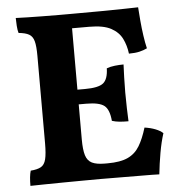

<svg xmlns="http://www.w3.org/2000/svg" viewBox="-50 -727 725 777"><g transform="rotate(-5 312.5 -338.0)"><path d="M42.4 -679Q62.1 -678 91.1 -677.5Q120.2 -677 152.5 -676.5Q184.8 -676 214.9 -676Q244.9 -676 265.8 -676V-166.2Q265.8 -124.5 272.8 -101.6Q279.8 -78.8 298.2 -69.7Q316.6 -60.7 350 -60.7L327.5 0Q300.6 0 259.9 0.3Q219.2 0.5 176 1Q132.7 1.5 96.6 2Q60.4 2.5 42.4 3Q42.4 -15.2 43.9 -31.2Q45.5 -47.1 49 -58.3Q76 -60.3 90.7 -68.5Q105.5 -76.8 110.9 -98.9Q116.4 -120.9 116.4 -163.6V-518.7Q116.4 -558.5 110.9 -578.5Q105.5 -598.6 90.7 -606.9Q76 -615.2 48.5 -617.7Q44.9 -629.4 43.7 -647.1Q42.4 -664.9 42.4 -679ZM522.8 -191.9Q547.2 -188.4 566.6 -180.8Q586 -173.2 597.1 -162.7Q586.1 -128.7 578.3 -84.5Q570.6 -40.3 566.1 2Q541.9 1 502.6 1Q463.3 1 417.6 0.5Q371.9 0 327.5 0L350 -60.7H361.7Q413.9 -60.7 444.1 -74.9Q474.4 -89.1 491.8 -118.2Q509.3 -147.2 522.8 -191.9ZM460.6 -453.7Q459.6 -429.2 458.6 -401Q457.6 -372.7 457.6 -340.5Q457.6 -306.1 458.6 -276.5Q459.6 -246.8 460.6 -222.9Q439.8 -222.9 423.8 -224.4Q407.9 -226 393.7 -230.5Q389.7 -276.8 369.4 -292.7Q349 -308.6 296.4 -308.6H232.2V-368.3H296.4Q351.6 -368.3 371.2 -384.3Q390.7 -400.3 391.7 -444Q406.8 -449.6 424.9 -451.6Q442.9 -453.7 460.6 -453.7ZM539.5 -679Q540.9 -655.4 543.7 -624.3Q546.4 -593.3 550.7 -563.4Q554.9 -533.6 560.5 -510.6Q546.7 -503.6 529 -499.5Q511.2 -495.4 486.2 -495.4Q482.1 -529 468.4 -556.7Q454.7 -584.4 423.8 -601.1Q393 -617.7 335.8 -617.7H232.8L260.6 -676Q337.5 -676 391.1 -676.5Q444.7 -677 481 -677.7Q517.2 -678.5 539.5 -679Z"/></g></svg>

Font: Vollkorn
Style: Regular
Weight: 400
Designer: Friedrich Althausen
Foundry: Friedrich Althausen
Version: Version 5.001